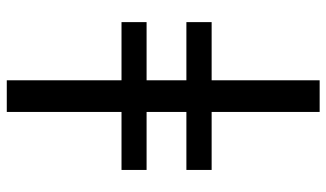

<svg xmlns="http://www.w3.org/2000/svg" viewBox="-220 -557 972 572"><g transform="rotate(90 266.0 -271.0)"><path d="M45.9 -415.5H219.2V-737.3H313.5V-415.5H486.3V-340.3H313.5V-221.7H486.3V-147H313.5V194.8H219.2V-147H45.9V-221.7H219.2V-340.3H45.9Z"/></g></svg>

Font: Lato-Medium
Style: Regular
Weight: 500
Designer: Lukasz Dziedzic
Foundry: tyPoland Lukasz Dziedzic
Version: Version 2.006; 2014-01-15